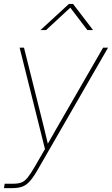

<svg xmlns="http://www.w3.org/2000/svg" viewBox="-41 -760 573 984"><path d="M-20.5 204.1 -17.1 181.6H25.9Q51.8 181.6 68.6 175.3Q85.4 168.9 100.6 150.1Q115.7 131.3 136.7 95.2L189.5 3.9L59.6 -515.6H82L169.9 -164.1Q178.7 -128.9 187.3 -93.8Q195.8 -58.6 204.1 -23.4Q224.1 -58.6 244.1 -93.8Q264.2 -128.9 284.7 -164.1L487.3 -515.6H512.7L156.2 103Q133.3 143.6 114.7 165.5Q96.2 187.5 75 195.8Q53.7 204.1 22.5 204.1ZM195.3 -606H166.5L167 -606.4L312 -739.7H333.5L435.5 -606.4L435.1 -606H406.7L319.3 -720.7Z"/></svg>

Font: Inter Display Thin
Style: Italic
Weight: 100
Italic angle: -9.39999°
Designer: Rasmus Andersson
Foundry: rsms
Version: Version 4.000;git-a52131595